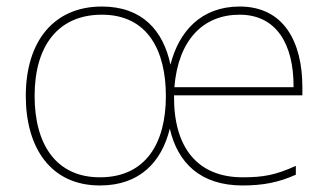

<svg xmlns="http://www.w3.org/2000/svg" viewBox="-20 -558 1007 588"><path d="M714 -538C596 -538 528 -462 502 -360C480 -464 416 -538 292 -538C145 -538 59 -432 59 -264C59 -107 134 10 286 10C407 10 475 -61 500 -164C524 -60 593 10 723 10C787 10 835 0 886 -23V-50C824 -22 787 -15 723 -15C586 -15 511 -105 513 -266H906V-291C906 -430 849 -538 714 -538ZM292 -513C433 -513 488 -402 488 -264C488 -119 426 -15 286 -15C151 -15 86 -117 86 -264C86 -420 160 -513 292 -513ZM714 -513C826 -513 880 -423 879 -291H514C526 -436 602 -513 714 -513Z"/></svg>

Font: Noto Sans Telugu Thin
Style: Regular
Weight: 100
Designer: Jelle Bosma - Monotype Design Team
Foundry: Monotype Imaging Inc.
Version: Version 2.005